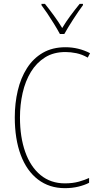

<svg xmlns="http://www.w3.org/2000/svg" viewBox="-20 -1063 515 1000"><path d="M321 -792Q259 -792 214.5 -764Q170 -736 141 -688.5Q112 -641 98 -579.5Q84 -518 84 -451Q84 -349 111.5 -271.5Q139 -194 191.5 -151Q244 -108 318 -108Q359 -108 391 -117Q423 -126 444 -136V-111Q421 -99 388.5 -91Q356 -83 318 -83Q237 -83 178 -128Q119 -173 88 -256Q57 -339 57 -452Q57 -525 72.5 -591Q88 -657 120.5 -708Q153 -759 203 -788Q253 -817 321 -817Q389 -817 449 -786L437 -763Q407 -780 377.5 -786Q348 -792 321 -792ZM292 -886Q279 -910 261.5 -938.5Q244 -967 226.5 -993Q209 -1019 196 -1036V-1043H214Q235 -1017 260 -983Q285 -949 304 -917Q323 -949 346 -980Q369 -1011 395 -1043H412V-1036Q389 -1005 361.5 -962.5Q334 -920 315 -886Z"/></svg>

Font: Noto Sans Kannada UI Condensed Thin
Style: Regular
Weight: 100
Width: 3
Designer: Jelle Bosma - Monotype Design Team
Foundry: Monotype Imaging Inc.
Version: Version 2.005; ttfautohint (v1.8.4.7-5d5b)